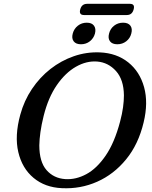

<svg xmlns="http://www.w3.org/2000/svg" viewBox="-20 -994 812 1028"><path d="M515 -713.5Q605 -709.5 666.8 -660Q728.5 -610.5 751.5 -527.2Q774.5 -444 749 -338.5Q721 -221 655.2 -140.8Q589.5 -60.5 500.2 -21Q411 18.5 311.5 13.5Q221 9.5 159.8 -41.5Q98.5 -92.5 78 -179.5Q57.5 -266.5 88.5 -379.5Q109 -455 151 -517.5Q193 -580 250.2 -624.8Q307.5 -669.5 375.2 -693Q443 -716.5 515 -713.5ZM330 -35Q386.5 -31.5 442.2 -61.5Q498 -91.5 545.5 -160.5Q593 -229.5 623 -343Q634 -384.5 638.8 -419.5Q643.5 -454.5 643.5 -483.5Q642.5 -567.5 601.2 -613.5Q560 -659.5 500.5 -664.5Q443.5 -669 386.8 -636.8Q330 -604.5 284.2 -538.2Q238.5 -472 214 -374.5Q202 -326.5 196.5 -287Q191 -247.5 190.5 -216Q190.5 -127.5 229.2 -83.2Q268 -39 330 -35ZM413.5 -757Q386.5 -757 374.5 -772.8Q362.5 -788.5 369.5 -814.5Q376.5 -840.5 397 -856.5Q417.5 -872.5 444.5 -872.5Q471.5 -872.5 483.2 -856.5Q495 -840.5 488.5 -814.5Q481.5 -789 461.2 -773Q441 -757 413.5 -757ZM608 -757Q581 -757 569 -772.8Q557 -788.5 564 -814.5Q570.5 -840.5 591 -856.5Q611.5 -872.5 639 -872.5Q666.5 -872.5 678.2 -856.5Q690 -840.5 683 -814.5Q676.5 -789 656 -773Q635.5 -757 608 -757ZM409.5 -943.5Q417.5 -973.5 446.5 -973.5H675.5Q704 -973.5 695.5 -943.5Q687.5 -913.5 659 -913.5H430Q401.5 -913.5 409.5 -943.5Z"/></svg>

Font: Fraunces 9pt Soft
Style: Italic
Weight: 400
Italic angle: -16°
Version: Version 1.000;[0bf87f6ff]